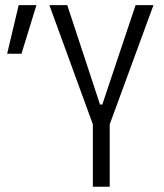

<svg xmlns="http://www.w3.org/2000/svg" viewBox="-20 -713 626 733"><path d="M334.5 0V-238.3L168.5 -693.4H236.8L361.8 -314H370.6L497.6 -693.4H565.9L398.9 -238.3V0ZM7.3 -507.8 51.3 -693.4H119.1L62 -507.8Z"/></svg>

Font: Cascadia Mono PL Light
Style: Regular
Weight: 300
Monospace: yes
Designer: Aaron Bell
Foundry: Saja Typeworks
Version: Version 2404.023; ttfautohint (v1.8.4)